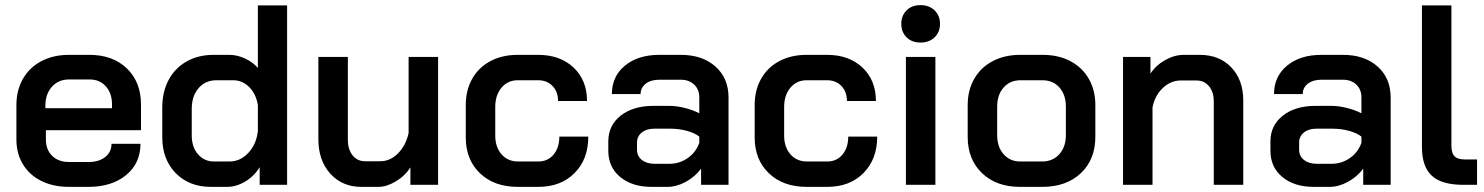

<svg xmlns="http://www.w3.org/2000/svg" viewBox="-20 -721 5790 749"><path d="M44 -177V-311Q44 -369 69.5 -413.5Q95 -458 141.5 -482.5Q188 -507 249 -507H329Q420 -507 475 -454Q530 -401 530 -313V-213H159V-177Q159 -137 183.5 -113Q208 -89 249 -89H326Q366 -89 390.5 -108.5Q415 -128 415 -160H528Q528 -84 472 -38Q416 8 325 8H249Q188 8 141.5 -15Q95 -38 69.5 -80Q44 -122 44 -177ZM417 -299V-313Q417 -357 393 -384Q369 -411 330 -411H249Q208 -411 182.5 -382.5Q157 -354 157 -308V-299Z M613 -186V-302Q613 -363 638 -409.5Q663 -456 708.5 -481.5Q754 -507 813 -507H874Q905 -507 935.5 -493Q966 -479 986 -456V-700H1100V0H993V-69Q972 -34 937 -13Q902 8 866 8H803Q718 8 665.5 -45.5Q613 -99 613 -186ZM875 -91Q918 -91 949.5 -125.5Q981 -160 986 -211V-311Q979 -354 952.5 -381Q926 -408 889 -408H825Q781 -408 754.5 -377Q728 -346 728 -296V-193Q728 -147 752.5 -119Q777 -91 815 -91Z M1222 -178V-499H1337V-176Q1337 -138 1355.5 -115Q1374 -92 1404 -92H1464Q1502 -92 1532.5 -122.5Q1563 -153 1574 -202V-499H1689V0H1581V-68Q1559 -34 1523.5 -13Q1488 8 1456 8H1390Q1315 8 1268.5 -43.5Q1222 -95 1222 -178Z M1797 -185V-311Q1797 -369 1822 -413.5Q1847 -458 1893 -482.5Q1939 -507 1999 -507H2079Q2165 -507 2217.5 -457.5Q2270 -408 2270 -327H2157Q2157 -363 2135.5 -385.5Q2114 -408 2079 -408H2000Q1961 -408 1936.5 -379Q1912 -350 1912 -304V-192Q1912 -147 1936.5 -119Q1961 -91 2001 -91H2080Q2117 -91 2139.5 -118Q2162 -145 2162 -188H2275Q2275 -100 2221.5 -46Q2168 8 2080 8H2000Q1908 8 1852.5 -45Q1797 -98 1797 -185Z M2353 -133V-169Q2353 -232 2401.5 -270Q2450 -308 2529 -308H2591Q2619 -308 2651 -300Q2683 -292 2708 -279V-341Q2708 -372 2688 -391Q2668 -410 2636 -410H2552Q2519 -410 2499 -394.5Q2479 -379 2479 -354H2367Q2367 -423 2418 -465Q2469 -507 2552 -507H2636Q2720 -507 2771 -461.5Q2822 -416 2822 -341V0H2715V-63Q2691 -31 2655 -11.5Q2619 8 2584 8H2522Q2446 8 2399.5 -30.5Q2353 -69 2353 -133ZM2591 -82Q2631 -82 2663 -104.5Q2695 -127 2708 -164V-188Q2691 -202 2660 -210.5Q2629 -219 2595 -219H2532Q2502 -219 2483.5 -204Q2465 -189 2465 -165V-137Q2465 -112 2484 -97Q2503 -82 2534 -82Z M2924 -185V-311Q2924 -369 2949 -413.5Q2974 -458 3020 -482.5Q3066 -507 3126 -507H3206Q3292 -507 3344.5 -457.5Q3397 -408 3397 -327H3284Q3284 -363 3262.5 -385.5Q3241 -408 3206 -408H3127Q3088 -408 3063.5 -379Q3039 -350 3039 -304V-192Q3039 -147 3063.5 -119Q3088 -91 3128 -91H3207Q3244 -91 3266.5 -118Q3289 -145 3289 -188H3402Q3402 -100 3348.5 -46Q3295 8 3207 8H3127Q3035 8 2979.5 -45Q2924 -98 2924 -185Z M3496 -628Q3496 -660 3516.5 -680.5Q3537 -701 3571 -701Q3605 -701 3626 -680.5Q3647 -660 3647 -628Q3647 -596 3626 -575.5Q3605 -555 3571 -555Q3537 -555 3516.5 -575.5Q3496 -596 3496 -628ZM3514 -499H3629V0H3514Z M3755 -187V-311Q3755 -369 3780.5 -413.5Q3806 -458 3852.5 -482.5Q3899 -507 3960 -507H4048Q4109 -507 4155.5 -482.5Q4202 -458 4227.5 -413.5Q4253 -369 4253 -311V-187Q4253 -99 4196.5 -45.5Q4140 8 4046 8H3959Q3867 8 3811 -45.5Q3755 -99 3755 -187ZM4045 -91Q4087 -91 4112.5 -119.5Q4138 -148 4138 -194V-305Q4138 -351 4113 -379.5Q4088 -408 4046 -408H3962Q3920 -408 3895 -379.5Q3870 -351 3870 -305V-194Q3870 -148 3895 -119.5Q3920 -91 3960 -91Z M4361 -499H4468V-434Q4490 -467 4526 -487Q4562 -507 4598 -507H4660Q4737 -507 4783.5 -458Q4830 -409 4830 -329V0H4715V-326Q4715 -362 4696.5 -384.5Q4678 -407 4648 -407H4586Q4547 -407 4516 -377.5Q4485 -348 4476 -302V0H4361Z M4936 -133V-169Q4936 -232 4984.5 -270Q5033 -308 5112 -308H5174Q5202 -308 5234 -300Q5266 -292 5291 -279V-341Q5291 -372 5271 -391Q5251 -410 5219 -410H5135Q5102 -410 5082 -394.5Q5062 -379 5062 -354H4950Q4950 -423 5001 -465Q5052 -507 5135 -507H5219Q5303 -507 5354 -461.5Q5405 -416 5405 -341V0H5298V-63Q5274 -31 5238 -11.5Q5202 8 5167 8H5105Q5029 8 4982.5 -30.5Q4936 -69 4936 -133ZM5174 -82Q5214 -82 5246 -104.5Q5278 -127 5291 -164V-188Q5274 -202 5243 -210.5Q5212 -219 5178 -219H5115Q5085 -219 5066.5 -204Q5048 -189 5048 -165V-137Q5048 -112 5067 -97Q5086 -82 5117 -82Z M5527 -148V-700H5642V-153Q5642 -124 5654 -111.5Q5666 -99 5694 -99H5742V0H5688Q5604 0 5565.5 -35.5Q5527 -71 5527 -148Z"/></svg>

Font: Bai Jamjuree SemiBold
Style: Regular
Weight: 600
Version: Version 1.000; ttfautohint (v1.6)